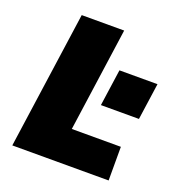

<svg xmlns="http://www.w3.org/2000/svg" viewBox="-125 -794 850 901"><g transform="rotate(20 300.0 -343.0)"><path d="M34 0 131 -686H343L270 -168H515V0ZM360 -320 386 -503H576L550 -320Z"/></g></svg>

Font: Chivo Mono Medium Black
Style: Italic
Weight: 900
Italic angle: -8.05°
Monospace: yes
Version: Version 1.008